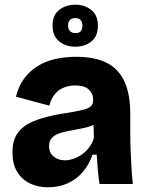

<svg xmlns="http://www.w3.org/2000/svg" viewBox="-20 -784 628 818"><path d="M184 14Q141 14 106.5 -3Q72 -20 52.5 -53Q33 -86 33 -135Q33 -181 51 -210.5Q69 -240 102 -257.5Q135 -275 181.5 -286.5Q228 -298 284 -306Q317 -312 337 -317Q357 -322 367 -331.5Q377 -341 377 -359Q377 -385 358.5 -402.5Q340 -420 301 -420Q274 -420 251 -410.5Q228 -401 212.5 -381.5Q197 -362 190 -334L48 -372Q59 -417 82.5 -449Q106 -481 139.5 -502Q173 -523 215 -532.5Q257 -542 305 -542Q385 -542 435.5 -516Q486 -490 510.5 -436Q535 -382 535 -299V-216Q535 -181 536.5 -144.5Q538 -108 540 -72Q542 -36 546 0H404Q400 -25 397 -57.5Q394 -90 392 -125H374Q361 -86 335 -54Q309 -22 270.5 -4Q232 14 184 14ZM257 -101Q274 -101 293 -107.5Q312 -114 329 -126Q346 -138 359.5 -155.5Q373 -173 380 -196L378 -268L400 -264Q383 -252 360.5 -245Q338 -238 314.5 -234Q291 -230 268.5 -225.5Q246 -221 228 -214Q210 -207 199.5 -194.5Q189 -182 189 -161Q189 -134 208 -117.5Q227 -101 257 -101ZM301 -585Q261 -585 232.5 -607.5Q204 -630 204 -676Q204 -720 232.5 -742Q261 -764 301 -764Q341 -764 369 -741.5Q397 -719 397 -675Q397 -629 369 -607Q341 -585 301 -585ZM302 -643Q317 -643 324 -651Q331 -659 331 -674Q331 -690 323.5 -698.5Q316 -707 301 -707Q285 -707 277.5 -698.5Q270 -690 270 -676Q270 -660 278 -651.5Q286 -643 302 -643Z"/></svg>

Font: Bricolage Grotesque 24pt ExtraBold
Style: Regular
Weight: 800
Designer: Mathieu Triay
Foundry: Atelier Triay
Version: Version 1.001;gftools[0.9.33.dev8+g029e19f]